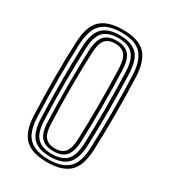

<svg xmlns="http://www.w3.org/2000/svg" viewBox="-156 -686 684 772"><g transform="rotate(30 186.0 -300.0)"><path d="M186.2 7.2Q114.5 7.2 82.1 -25.2Q49.8 -57.8 46.8 -131.2Q43.5 -221.8 43.4 -302.8Q43.2 -383.8 46.8 -469.8Q50 -545.2 83.6 -576.2Q117.2 -607.2 186.2 -607.2Q258.2 -607.2 290.1 -574.5Q322 -541.8 325.2 -468.8Q328.5 -377.8 328.5 -296.8Q328.5 -215.8 325.2 -130.5Q322 -54.8 288.4 -23.8Q254.8 7.2 186.2 7.2ZM186.2 -5.5Q246 -5.5 276.4 -33.2Q306.8 -61 309.8 -130.8Q313 -215.8 313.1 -295.2Q313.2 -374.8 309.8 -468Q307.2 -533.2 279.4 -563.9Q251.5 -594.5 186.2 -594.5Q123.2 -594.5 94 -565.1Q64.8 -535.8 62 -467Q59 -390.8 58.8 -308.1Q58.5 -225.5 62.2 -130.8Q65 -60.2 96 -32.9Q127 -5.5 186.2 -5.5ZM186.2 -18.2Q131.2 -18.2 105.5 -44.6Q79.8 -71 77.2 -133.8Q74.5 -211.5 74.2 -297.1Q74 -382.8 77.2 -466.5Q80 -529.2 105.8 -555.5Q131.5 -581.8 186.2 -581.8Q238.2 -581.8 265.1 -556.8Q292 -531.8 294.5 -468.8Q297.5 -380.8 297.8 -299.1Q298 -217.5 294.8 -133.8Q292 -70.5 266.1 -44.4Q240.2 -18.2 186.2 -18.2ZM186.2 -31Q232.2 -31 254.6 -54.1Q277 -77.2 279.2 -134.2Q282 -205.8 282.2 -290Q282.5 -374.2 279.2 -465.8Q277 -523.2 254.2 -546.1Q231.5 -569 186.2 -569Q140 -569 117.5 -545.8Q95 -522.5 92.8 -466Q90 -393.8 89.6 -309.8Q89.2 -225.8 92.8 -133.8Q95 -76 118.2 -53.5Q141.5 -31 186.2 -31ZM186.2 -43.8Q149.2 -43.8 129.6 -63.5Q110 -83.2 108 -134.5Q102 -300 108 -465Q110 -514.2 128.5 -535.2Q147 -556.2 186.2 -556.2Q223 -556.2 242.5 -536.5Q262 -516.8 264 -465.5Q267 -381.5 267 -297.8Q267 -214 264 -134.8Q262 -85 243.2 -64.4Q224.5 -43.8 186.2 -43.8ZM186.2 -56.5Q218 -56.5 232.5 -75.1Q247 -93.8 248.5 -135.5Q251.2 -210.2 251.5 -291.4Q251.8 -372.5 248.5 -465Q247 -508.5 231.5 -526Q216 -543.5 186.2 -543.5Q154 -543.5 139.5 -524.8Q125 -506 123.5 -464.2Q120.2 -382.2 120.2 -304.1Q120.2 -226 123.5 -134.8Q125 -91 140.8 -73.8Q156.5 -56.5 186.2 -56.5Z"/></g></svg>

Font: Big Shoulders Inline Display Medium
Style: Regular
Weight: 500
Designer: Patric King
Foundry: XO Type Co
Version: Version 1.000